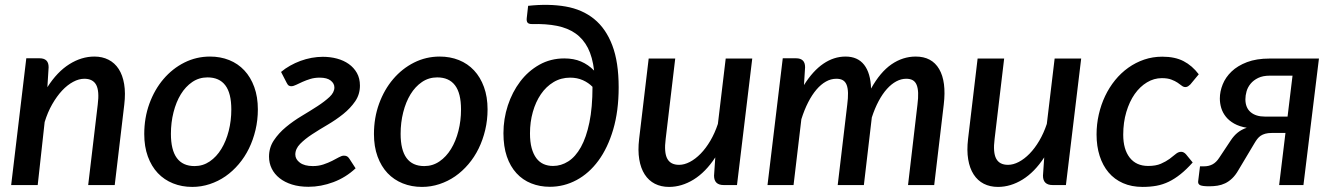

<svg xmlns="http://www.w3.org/2000/svg" viewBox="-20 -746 5373 774"><path d="M171 -394.5Q210.5 -456.5 259.5 -487.2Q308.5 -518 360.5 -518Q392.5 -518 417.5 -505.2Q442.5 -492.5 458.5 -467.8Q474.5 -443 480.5 -407Q486.5 -371 481 -324.5L442.5 0H335.5L374 -324.5Q381 -379 367.8 -403.8Q354.5 -428.5 320 -428.5Q298 -428.5 274.8 -416Q251.5 -403.5 230.2 -380.8Q209 -358 190.5 -325.8Q172 -293.5 160 -254L132 0H25L86 -511H140Q157.5 -511 166.8 -502.2Q176 -493.5 176 -475Z M764.5 -76.5Q798 -76.5 825.5 -95.2Q853 -114 872.2 -145.5Q891.5 -177 902 -218.2Q912.5 -259.5 912.5 -304.5Q912.5 -370.5 888.2 -402.2Q864 -434 816.5 -434Q782.5 -434 755.2 -415.5Q728 -397 709 -366Q690 -335 679.5 -293.5Q669 -252 669 -206.5Q669 -76.5 764.5 -76.5ZM755 7.5Q713 7.5 677.5 -6.8Q642 -21 616.2 -48.2Q590.5 -75.5 576 -115.2Q561.5 -155 561.5 -205.5Q561.5 -271 582.2 -328Q603 -385 639 -427.2Q675 -469.5 723.2 -493.8Q771.5 -518 826.5 -518Q868.5 -518 904 -503.8Q939.5 -489.5 965 -462.2Q990.5 -435 1005 -395.2Q1019.5 -355.5 1019.5 -305Q1019.5 -262 1010 -222Q1000.5 -182 983.5 -147.2Q966.5 -112.5 942.2 -84Q918 -55.5 888.8 -35.2Q859.5 -15 825.5 -3.8Q791.5 7.5 755 7.5Z M1281.5 -517Q1311.5 -517 1338.5 -509.8Q1365.5 -502.5 1386 -488Q1406.5 -473.5 1418.8 -451.8Q1431 -430 1431 -401Q1431 -365.5 1411.8 -337.5Q1392.5 -309.5 1363.5 -286.2Q1334.5 -263 1300.8 -243.2Q1267 -223.5 1238 -204.5Q1209 -185.5 1189.8 -165.8Q1170.5 -146 1170.5 -123Q1170.5 -104 1189 -90.2Q1207.5 -76.5 1241 -76.5Q1264 -76.5 1283.5 -83Q1303 -89.5 1318.8 -97.5Q1334.5 -105.5 1346.2 -112Q1358 -118.5 1366 -118.5Q1374 -118.5 1379 -115.8Q1384 -113 1388.5 -106L1413.5 -67.5Q1374 -30.5 1324 -11.8Q1274 7 1223.5 7Q1186.5 7 1157 -2.2Q1127.5 -11.5 1107 -27.8Q1086.5 -44 1075.5 -66.2Q1064.5 -88.5 1064.5 -114.5Q1064.5 -151 1084 -180.2Q1103.5 -209.5 1132.8 -233.8Q1162 -258 1196.2 -278.5Q1230.5 -299 1259.8 -318Q1289 -337 1308.5 -355.2Q1328 -373.5 1328 -393.5Q1328 -409.5 1313.2 -421.2Q1298.5 -433 1268.5 -433Q1248.5 -433 1231.2 -427.8Q1214 -422.5 1199.5 -416Q1185 -409.5 1173.8 -404Q1162.5 -398.5 1155 -398.5Q1150.5 -398 1145.2 -400.5Q1140 -403 1136 -411.5L1113 -456Q1129.5 -470 1149.5 -481.2Q1169.5 -492.5 1191.2 -500.5Q1213 -508.5 1236 -512.8Q1259 -517 1281.5 -517Z M1690.5 -76.5Q1724 -76.5 1751.5 -95.2Q1779 -114 1798.2 -145.5Q1817.5 -177 1828 -218.2Q1838.5 -259.5 1838.5 -304.5Q1838.5 -370.5 1814.2 -402.2Q1790 -434 1742.5 -434Q1708.5 -434 1681.2 -415.5Q1654 -397 1635 -366Q1616 -335 1605.5 -293.5Q1595 -252 1595 -206.5Q1595 -76.5 1690.5 -76.5ZM1681 7.5Q1639 7.5 1603.5 -6.8Q1568 -21 1542.2 -48.2Q1516.5 -75.5 1502 -115.2Q1487.5 -155 1487.5 -205.5Q1487.5 -271 1508.2 -328Q1529 -385 1565 -427.2Q1601 -469.5 1649.2 -493.8Q1697.5 -518 1752.5 -518Q1794.5 -518 1830 -503.8Q1865.5 -489.5 1891 -462.2Q1916.5 -435 1931 -395.2Q1945.5 -355.5 1945.5 -305Q1945.5 -262 1936 -222Q1926.5 -182 1909.5 -147.2Q1892.5 -112.5 1868.2 -84Q1844 -55.5 1814.8 -35.2Q1785.5 -15 1751.5 -3.8Q1717.5 7.5 1681 7.5Z M2368.5 -396Q2352.5 -412.5 2329.5 -422.8Q2306.5 -433 2278.5 -433Q2241.5 -433 2211.5 -415Q2181.5 -397 2160.5 -366.2Q2139.5 -335.5 2128 -294.8Q2116.5 -254 2116.5 -208.5Q2116.5 -174 2123.2 -149.2Q2130 -124.5 2142.2 -108.2Q2154.5 -92 2171.5 -84.5Q2188.5 -77 2209.5 -77Q2242 -77 2271 -95.5Q2300 -114 2321.8 -153Q2343.5 -192 2356 -252.2Q2368.5 -312.5 2368.5 -396ZM2109 -722.5Q2192.5 -731.5 2260 -719.8Q2327.5 -708 2375 -669.5Q2422.5 -631 2448.2 -563.5Q2474 -496 2474 -394Q2474 -298.5 2452 -224Q2430 -149.5 2392.2 -98.2Q2354.5 -47 2304 -20Q2253.5 7 2196.5 7Q2156 7 2121.5 -6.8Q2087 -20.5 2062 -47.8Q2037 -75 2023.2 -115.2Q2009.5 -155.5 2009.5 -209Q2009.5 -266.5 2027.2 -320.8Q2045 -375 2077 -417.2Q2109 -459.5 2154.2 -485Q2199.5 -510.5 2255 -510.5Q2293 -510.5 2322.2 -498Q2351.5 -485.5 2375 -461.5Q2368.5 -516.5 2349.8 -553Q2331 -589.5 2300 -611.2Q2269 -633 2225.2 -641.8Q2181.5 -650.5 2125 -649Q2111 -649 2106.5 -655Q2102 -661 2103.5 -673.5Z M3012.5 -510 2951 0H2897.5Q2858.5 0 2858.5 -38L2863.5 -111.5Q2824.5 -52 2776.2 -22.2Q2728 7.5 2677 7.5Q2645 7.5 2620 -5.2Q2595 -18 2579 -42.8Q2563 -67.5 2557 -103.5Q2551 -139.5 2556.5 -186L2595 -510H2702L2663.5 -186Q2656.5 -131.5 2669.8 -106.5Q2683 -81.5 2717.5 -81.5Q2738.5 -81.5 2761 -93.2Q2783.5 -105 2804.5 -126.5Q2825.5 -148 2843.5 -178.5Q2861.5 -209 2874 -246.5L2905.5 -510Z M3074 0 3135.5 -511H3189.5Q3207 -511 3216.2 -502.2Q3225.5 -493.5 3225.5 -475L3221 -403Q3257 -460.5 3299.2 -489.2Q3341.5 -518 3388.5 -518Q3437.5 -518 3463.5 -484.8Q3489.5 -451.5 3491.5 -389Q3528.5 -455.5 3574 -486.8Q3619.5 -518 3671.5 -518Q3736.5 -518 3766 -467.5Q3795.5 -417 3784.5 -324.5L3746 0H3640.5L3678.5 -324.5Q3682 -351.5 3681.2 -371.2Q3680.5 -391 3675.2 -403.8Q3670 -416.5 3659.8 -422.5Q3649.5 -428.5 3633 -428.5Q3613 -428.5 3593.2 -418Q3573.5 -407.5 3555.5 -387.5Q3537.5 -367.5 3522 -338.5Q3506.5 -309.5 3494.5 -272.5L3462.5 0H3357L3395.5 -324.5Q3399 -351.5 3398.5 -371.2Q3398 -391 3393 -403.8Q3388 -416.5 3378 -422.5Q3368 -428.5 3351.5 -428.5Q3329.5 -428.5 3309.5 -417.2Q3289.5 -406 3271.5 -385Q3253.5 -364 3238 -333.8Q3222.5 -303.5 3210.5 -265.5L3179 0Z M4338.5 -510 4277 0H4223.5Q4184.5 0 4184.5 -38L4189.5 -111.5Q4150.5 -52 4102.2 -22.2Q4054 7.5 4003 7.5Q3971 7.5 3946 -5.2Q3921 -18 3905 -42.8Q3889 -67.5 3883 -103.5Q3877 -139.5 3882.5 -186L3921 -510H4028L3989.5 -186Q3982.5 -131.5 3995.8 -106.5Q4009 -81.5 4043.5 -81.5Q4064.5 -81.5 4087 -93.2Q4109.5 -105 4130.5 -126.5Q4151.5 -148 4169.5 -178.5Q4187.5 -209 4200 -246.5L4231.5 -510Z M4788 -91Q4762.5 -62.5 4739 -43.8Q4715.5 -25 4691.8 -13.5Q4668 -2 4642.2 2.8Q4616.5 7.5 4586 7.5Q4541.5 7.5 4507 -7.8Q4472.5 -23 4449 -50.8Q4425.5 -78.5 4413 -117.5Q4400.5 -156.5 4400.5 -204Q4400.5 -245 4409.5 -284.5Q4418.5 -324 4435 -358.8Q4451.5 -393.5 4475.2 -422.8Q4499 -452 4528.5 -473Q4558 -494 4592.5 -505.8Q4627 -517.5 4665.5 -517.5Q4716.5 -517.5 4751.2 -499.5Q4786 -481.5 4812.5 -446.5L4778.5 -405.5Q4774.5 -401.5 4769.5 -398.2Q4764.5 -395 4758.5 -395Q4751 -395 4744 -400.5Q4737 -406 4727 -412.8Q4717 -419.5 4702 -425.2Q4687 -431 4663.5 -431Q4632 -431 4603.8 -414Q4575.5 -397 4554.2 -366.8Q4533 -336.5 4520.5 -294.5Q4508 -252.5 4508 -203Q4508 -144 4534.2 -110.5Q4560.5 -77 4608.5 -77Q4639.5 -77 4660 -86Q4680.5 -95 4694.8 -105.5Q4709 -116 4719.5 -125Q4730 -134 4741.5 -134Q4752 -134 4761 -124L4788 -91Z M5190.5 -441H5099Q5071 -441 5052 -431.8Q5033 -422.5 5021.5 -408.5Q5010 -394.5 5005.2 -377.8Q5000.5 -361 5000.5 -346Q5000.5 -312 5021.5 -294Q5042.5 -276 5079.5 -276H5170.5ZM5297 -510 5234.5 0H5136.5L5162 -210H5106.5Q5091.5 -210 5080.8 -207Q5070 -204 5062.2 -198.8Q5054.5 -193.5 5048.5 -185.8Q5042.5 -178 5037 -168.5L4972.5 -60.5Q4960.5 -39.5 4947 -26.8Q4933.5 -14 4918.8 -7Q4904 0 4888 2.5Q4872 5 4855 5Q4828.5 5 4818.8 0.8Q4809 -3.5 4810 -14.5L4817.5 -75.5H4834Q4853 -75.5 4868 -83.5Q4883 -91.5 4895 -110L4941.5 -180Q4954 -199 4969.5 -211.5Q4985 -224 5006 -231Q4976 -236 4955.2 -247.8Q4934.5 -259.5 4921.8 -275.5Q4909 -291.5 4903.2 -310.5Q4897.5 -329.5 4897.5 -349Q4897.5 -377 4909 -405.8Q4920.5 -434.5 4944.8 -457.8Q4969 -481 5007 -495.5Q5045 -510 5098.5 -510Z"/></svg>

Font: Lato SemiBold
Style: Italic
Weight: 600
Italic angle: -7°
Designer: Lukasz Dziedzic with Adam Twardoch and Botio Nikoltchev
Foundry: tyPoland Lukasz Dziedzic
Version: Version 2.015; 2015-08-06; http://www.latofonts.com/